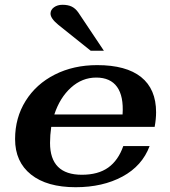

<svg xmlns="http://www.w3.org/2000/svg" viewBox="-20 -772 712 802"><path d="M189 -175Q189 -42 322 -42Q390 -42 432 -72Q474 -102 495 -162H605Q574 -79 491.5 -34.5Q409 10 296 10Q176 10 109.5 -43Q43 -96 43 -191Q43 -280 87 -350.5Q131 -421 209 -460.5Q287 -500 386 -500Q507 -500 569.5 -450Q632 -400 632 -303Q632 -275 626 -242H194Q189 -207 189 -175ZM207 -294H492Q497 -370 469 -409Q441 -448 382 -448Q323 -448 276.5 -406Q230 -364 207 -294ZM224 -668Q191 -695 191 -715Q191 -731 205.5 -741.5Q220 -752 241 -752Q264 -752 279.5 -744.5Q295 -737 307 -720L414 -560H359Z"/></svg>

Font: Fahkwang
Style: Bold Italic
Weight: 700
Italic angle: -10°
Designer: Suppakit Chalermlarp | Katatrad Co.,Ltd.
Foundry: Cadson Demak Co.,Ltd.
Version: Version 1.000; ttfautohint (v1.6)